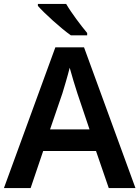

<svg xmlns="http://www.w3.org/2000/svg" viewBox="-20 -958 711 978"><path d="M317 -938H173V-928C205 -891 291 -813 341 -778H424V-790C393 -827 343 -893 317 -938ZM534 0H670L408 -717H262L0 0H136L200 -189H469ZM374 -483 436 -299H235L298 -483C305 -506 325 -572 335 -613C344 -579 365 -510 374 -483Z"/></svg>

Font: Noto Sans Tai Tham SemiBold
Style: Regular
Weight: 600
Designer: Monotype Design Team 2013. Revised by David WIlliams 2020
Foundry: Monotype Imaging Inc.
Version: Version 2.002